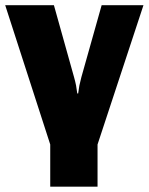

<svg xmlns="http://www.w3.org/2000/svg" viewBox="-37 -536 569 735"><path d="M155.3 178.7H336.4V17.1L512.2 -516.1H352.1L274.4 -240.2Q269.5 -222.2 266.8 -208.5Q264.2 -194.8 262.2 -178.2H258.8Q256.8 -194.8 254.2 -208.7Q251.5 -222.7 246.6 -240.2L169.4 -516.1H-17.1L155.3 17.1Z"/></svg>

Font: Roboto Flex
Style: wght 900 wdth 100 opsz 14.0 GRAD 0.00 slnt 0.00 XTRA 468 XOPQ 96 YOPQ 79 YTLC 514 YTUC 712 YTAS 750 YTDE -203.00 YTFI 738
Weight: 900
Designer: Berlow after Robertson
Foundry: Google
Version: Version 3.100